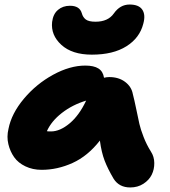

<svg xmlns="http://www.w3.org/2000/svg" viewBox="-20 -783 742 840"><path d="M381.8 -543.9Q295.4 -543.9 248.5 -586.7Q201.7 -629.4 208 -687Q212.4 -721.7 233.6 -739.7Q254.9 -757.8 286.1 -757.8Q328.6 -757.8 337.9 -725.1Q342.8 -707 355.7 -697.5Q368.7 -688 397.9 -688Q452.6 -688 478 -724.1Q505.4 -763.2 546.9 -763.2Q587.4 -763.2 602.5 -740.7Q617.7 -718.3 606.9 -679.2Q591.3 -617.2 533.2 -580.6Q475.1 -543.9 381.8 -543.9ZM162.1 -40Q123 -40 91.3 -55.2Q59.6 -70.3 42 -95.2Q24.4 -120.1 16.6 -152.3Q8.8 -184.6 17.1 -219.2Q30.3 -286.6 84.7 -351.3Q139.2 -416 212.6 -456.1Q286.1 -496.1 353 -496.1Q390.6 -496.1 410.6 -483.4Q430.7 -470.7 435.1 -442.9Q446.8 -445.8 458 -445.8Q499.5 -445.8 527.3 -424.8Q555.2 -403.8 561 -372.1Q567.9 -345.7 576.2 -305.2Q584.5 -264.6 589.8 -241Q595.2 -217.3 608.2 -183.8Q621.1 -150.4 640.1 -120.1Q654.8 -97.7 655 -69.8Q655.3 -42 643.8 -18.6Q632.3 4.9 607.4 21Q582.5 37.1 549.8 37.1Q501 37.1 477.1 -1Q451.7 -43.9 437.7 -80.3Q423.8 -116.7 417 -168Q363.8 -100.1 297.6 -70.1Q231.4 -40 162.1 -40ZM203.1 -208Q242.2 -208 284.2 -242.9Q326.2 -277.8 356.9 -342.8Q296.9 -324.7 250.7 -288.8Q204.6 -252.9 185.1 -209Q189.9 -208 203.1 -208Z"/></svg>

Font: Shantell Sans Irregular
Style: Italic
Weight: 800
Italic angle: -11.31°
Designer: Stephen Nixon, Anya Danilova, Shantell Martin
Foundry: Arrow Type
Version: Version 1.006;[9816181b4]